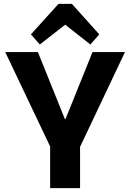

<svg xmlns="http://www.w3.org/2000/svg" viewBox="-20 -968 670 988"><path d="M7 -700H175L314 -355H317L456 -700H623L390 -208H241ZM238 -274H392V0H238ZM139 -791 281 -948H350L491 -791L445 -739L271 -876H360L185 -739Z"/></svg>

Font: Pathway Extreme 28pt
Style: Bold
Weight: 700
Designer: Eduardo Rodriguez Tunni
Foundry: Eduardo Rodriguez Tunni
Version: Version 1.001;gftools[0.9.26]